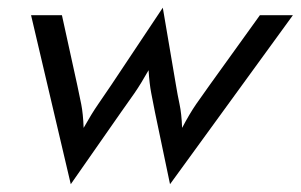

<svg xmlns="http://www.w3.org/2000/svg" viewBox="-20 -456 778 497"><path d="M163.2 20.8 60.4 -416.7H140.3L179.9 -236.1Q185.4 -210.4 190.3 -186.1Q195.1 -161.8 196.5 -125Q216.7 -161.1 234 -186.1Q251.4 -211.1 268.1 -236.1L401.4 -436.1L435.4 -236.1Q439.6 -210.4 444.8 -186.1Q450 -161.8 451.4 -125Q470.8 -161.8 487.8 -186.5Q504.9 -211.1 522.9 -236.1L652.8 -416.7H738.2L420.1 20.8L381.2 -165.3Q376.4 -190.3 371.5 -214.9Q366.7 -239.6 364.6 -274.3Q345.1 -239.6 328.1 -214.9Q311.1 -190.3 293.1 -165.3Z"/></svg>

Font: Afacad
Style: Italic
Weight: 400
Italic angle: -14°
Designer: Kristian Moeller
Foundry: Dicotype
Version: Version 1.000